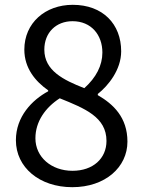

<svg xmlns="http://www.w3.org/2000/svg" viewBox="-20 -764 595 797"><path d="M280 13C417 13 509 -70 509 -176C509 -277 450 -332 386 -369V-374C429 -408 483 -474 483 -551C483 -664 407 -744 282 -744C168 -744 81 -669 81 -558C81 -481 127 -426 180 -389V-385C113 -349 46 -280 46 -182C46 -69 144 13 280 13ZM330 -398C243 -432 164 -471 164 -558C164 -629 213 -676 281 -676C359 -676 405 -619 405 -546C405 -492 379 -442 330 -398ZM281 -55C193 -55 127 -112 127 -190C127 -260 169 -318 228 -356C332 -314 422 -278 422 -179C422 -106 366 -55 281 -55Z"/></svg>

Font: Source Han Sans JP
Style: Regular
Weight: 400
Designer: Ryoko NISHIZUKA 西塚涼子 (kana, bopomofo & ideographs); Paul D. Hunt (Latin, Greek & Cyrillic); Sandoll Communications 산돌커뮤니
Foundry: Adobe
Version: Version 2.004;hotconv 1.0.118;makeotfexe 2.5.65603